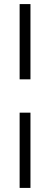

<svg xmlns="http://www.w3.org/2000/svg" viewBox="-20 -743 241 939"><path d="M76 -355V-723H129V-355ZM76 176V-192H129V176Z"/></svg>

Font: Archivo Condensed ExtraLight
Style: Italic
Weight: 250
Width: 3
Italic angle: -10°
Designer: Hector Gatti
Foundry: Omnibus-Type
Version: Version 2.001